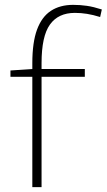

<svg xmlns="http://www.w3.org/2000/svg" viewBox="-20 -770 439 790"><path d="M113 0V-454H23V-480L113 -486V-510Q113 -596 132.5 -648.5Q152 -701 189.5 -725.5Q227 -750 281 -750Q310 -750 337.5 -746Q365 -742 399 -731L392 -700Q363 -709 338 -713Q313 -717 288 -717Q220 -717 185.5 -669Q151 -621 151 -510V-486H329V-454H151V0Z"/></svg>

Font: Georama ExtraLight
Style: Regular
Weight: 250
Version: Version 1.001